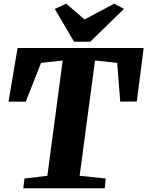

<svg xmlns="http://www.w3.org/2000/svg" viewBox="-20 -1003 786 1023"><path d="M110.4 -51.8 232.4 -66.4 314 -680.7 198.7 -668 117.2 -461.4H25.4L73.7 -747.1H745.6L709 -462.4L620.6 -461.4L604.5 -668L486.3 -680.7L404.3 -66.4L543 -51.8L538.1 0H104ZM272 -955.1 332.5 -983.4 430.7 -899.4 588.4 -983.4 640.6 -955.6 460.9 -780.8H374.5Z"/></svg>

Font: Merriweather
Style: Heavy Italic
Weight: 900
Italic angle: -7°
Designer: Eben Sorkin
Foundry: Eben Sorkin
Version: Version 1.001